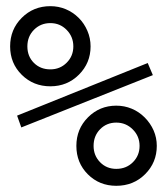

<svg xmlns="http://www.w3.org/2000/svg" viewBox="-20 -600 540 620"><path d="M282.2 -128.9Q282.2 -97.7 303.2 -76.2Q324.2 -54.7 355.5 -54.7Q387.7 -54.7 409.2 -76.2Q430.7 -97.7 430.7 -128.9Q430.7 -160.2 408.7 -182.1Q386.7 -204.1 355.5 -204.1Q324.2 -204.1 303.2 -182.6Q282.2 -161.1 282.2 -128.9ZM226.6 -128.9Q226.6 -183.6 264.2 -221.2Q301.8 -258.8 355.5 -258.8Q381.8 -258.8 405.3 -249Q428.7 -239.3 447.3 -220.7Q465.8 -202.1 476.1 -178.7Q486.3 -155.3 486.3 -128.9Q486.3 -75.2 448.7 -37.6Q411.1 0 355.5 0Q300.8 0 263.7 -37.1Q226.6 -74.2 226.6 -128.9ZM48.8 -188.5 35.2 -226.6 457 -396.5 473.6 -357.4ZM68.4 -450.2Q68.4 -418 89.4 -397Q110.4 -376 142.6 -376Q173.8 -376 195.3 -397.5Q216.8 -418.9 216.8 -450.2Q216.8 -481.4 195.3 -503.4Q173.8 -525.4 142.6 -525.4Q111.3 -525.4 89.8 -503.9Q68.4 -482.4 68.4 -450.2ZM12.7 -450.2Q12.7 -504.9 50.3 -542.5Q87.9 -580.1 142.6 -580.1Q168.9 -580.1 192.4 -570.3Q215.8 -560.5 234.4 -542Q252 -524.4 262.2 -500.5Q272.5 -476.6 272.5 -450.2Q272.5 -396.5 234.9 -358.9Q197.3 -321.3 142.6 -321.3Q87.9 -321.3 50.3 -358.4Q12.7 -395.5 12.7 -450.2Z"/></svg>

Font: BabelStone Shapes
Style: Regular
Weight: 400
Designer: Andrew West
Foundry: BabelStone
Version: Version 15.0.0 September 13, 2022